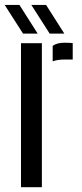

<svg xmlns="http://www.w3.org/2000/svg" viewBox="-36 -780 340 800"><path d="M51.5 0V-600H138.5V0ZM183.5 -524.5V-589Q201.5 -602 232.5 -602Q242 -602 251.5 -601.5Q261 -601 267 -600.5V-532H233.5Q203.5 -532 183.5 -524.5ZM60 -640 -16.5 -759.5H45L121 -640ZM171 -640 94.5 -759.5H156L232 -640Z"/></svg>

Font: Big Shoulders Stencil Display Thin SemiBold
Style: Regular
Weight: 600
Version: Version 2.001